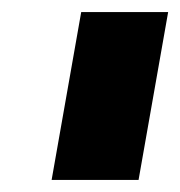

<svg xmlns="http://www.w3.org/2000/svg" viewBox="-20 -695 298 318"><path d="M65.5 -397 114.5 -675H258.5L209.5 -397Z"/></svg>

Font: Anybody UltraExpanded Regular
Style: Bold Italic
Weight: 700
Width: 9
Italic angle: -10°
Designer: Tyler Finck
Foundry: Etcetera Type Company
Version: Version 1.010; ttfautohint (v1.8.3) -l 8 -r 50 -G 200 -x 14 